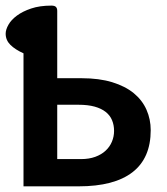

<svg xmlns="http://www.w3.org/2000/svg" viewBox="-20 -658 590 678"><path d="M266.1 -96.2Q294.4 -96.2 316.4 -104.2Q338.4 -112.3 353 -126Q367.7 -139.6 375.2 -157.7Q382.8 -175.8 382.8 -195.8Q382.8 -216.3 375.7 -233.4Q368.7 -250.5 353.3 -262.7Q337.9 -274.9 314.2 -281.5Q290.5 -288.1 256.8 -288.1H182.1V-96.2ZM63 -469.7Q33.7 -482.9 16.8 -499.5Q0 -516.1 0 -539.1Q0 -553.2 9.8 -570.6Q19.5 -587.9 39.6 -602.8Q59.6 -617.7 89.8 -627.9Q120.1 -638.2 161.6 -638.2Q172.9 -638.2 177.5 -633.5Q182.1 -628.9 182.1 -619.6V-381.8H268.1Q330.1 -381.8 376.2 -367.7Q422.4 -353.5 452.4 -328.9Q482.4 -304.2 497.3 -270.5Q512.2 -236.8 512.2 -198.2Q512.2 -99.6 447.8 -49.8Q383.3 0 257.8 0H63Z"/></svg>

Font: Code New Roman
Style: Bold
Weight: 700
Monospace: yes
Designer: Sam Radian
Foundry: Code New Roman
Version: Version 1.508 October 19, 2014